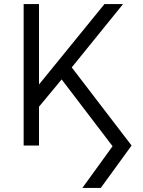

<svg xmlns="http://www.w3.org/2000/svg" viewBox="-20 -720 710 950"><path d="M387.5 210 537 3.5 285 -327 173 -192V0H97V-700H173V-302L497 -700H589L335 -386.5L631 0L478.5 210Z"/></svg>

Font: Geologica Roman ExtraLight
Style: Regular
Weight: 250
Designer: Sindre Bremnes, Frode Helland
Foundry: Monokrom Skriftforlag AS
Version: Version 1.010;gftools[0.9.28]